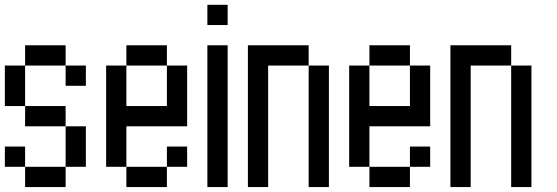

<svg xmlns="http://www.w3.org/2000/svg" viewBox="-20 -853 2290 790"><path d="M0 -166.7V-250H83.3V-166.7ZM0 -416.7V-583.3H83.3V-416.7ZM83.3 -166.7H250V-83.3H83.3ZM83.3 -416.7H250V-333.3H83.3ZM83.3 -583.3V-666.7H250V-583.3ZM250 -166.7V-333.3H333.3V-166.7ZM250 -583.3H333.3V-500H250Z M416.7 -166.7V-583.3H500V-416.7H666.7V-583.3H750V-333.3H500V-166.7ZM500 -166.7H666.7V-83.3H500ZM500 -583.3V-666.7H666.7V-583.3ZM666.7 -166.7V-250H750V-166.7Z M833.3 -83.3V-666.7H916.7V-83.3ZM833.3 -750V-833.3H916.7V-750Z M1000 -83.3V-666.7H1250V-583.3H1083.3V-83.3ZM1333.3 -83.3H1250V-583.3H1333.3Z M1416.7 -166.7V-583.3H1500V-416.7H1666.7V-583.3H1750V-333.3H1500V-166.7ZM1500 -166.7H1666.7V-83.3H1500ZM1500 -583.3V-666.7H1666.7V-583.3ZM1666.7 -166.7V-250H1750V-166.7Z M1833.3 -83.3V-666.7H2083.3V-583.3H1916.7V-83.3ZM2166.7 -83.3H2083.3V-583.3H2166.7Z"/></svg>

Font: Galmuri11 Condensed
Style: Regular
Weight: 400
Width: 3
Designer: Lee Minseo (quiple)
Version: Version 2.399;hotconv 1.1.1;makeotfexe 2.6.0 DEVELOPMENT